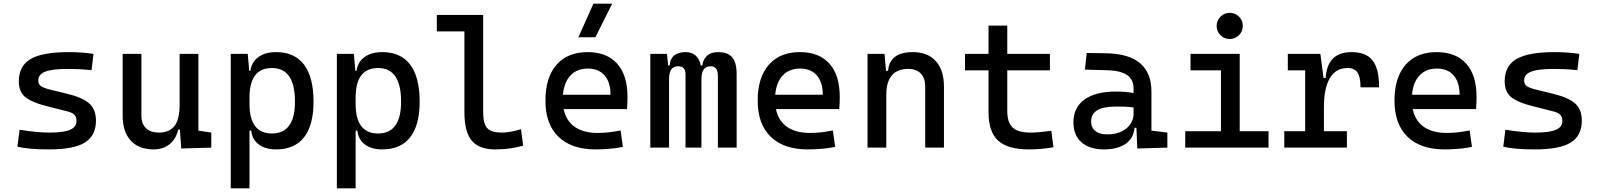

<svg xmlns="http://www.w3.org/2000/svg" viewBox="-20 -815 8829 1060"><path d="M252.9 9.8Q194.3 9.8 152.6 6.3Q110.8 2.9 76.2 -4.9L87.9 -98.6Q139.2 -90.8 178.5 -86.9Q217.8 -83 252.9 -83Q331.5 -83 366.9 -98.4Q402.3 -113.8 402.3 -147.5Q402.3 -170.9 389.9 -182.4Q377.4 -193.8 351.6 -200.2L232.4 -230.5Q155.8 -250 119.9 -278.8Q84 -307.6 84 -366.2Q84 -451.2 149.2 -489.3Q214.4 -527.3 359.4 -527.3Q430.7 -527.3 496.1 -517.6L485.4 -427.7Q445.8 -431.6 415.5 -433.1Q385.3 -434.6 356.4 -434.6Q269.5 -434.6 230.5 -419.7Q191.4 -404.8 191.4 -371.1Q191.4 -348.6 207.5 -338.6Q223.6 -328.6 256.8 -320.3L352.5 -296.9Q434.1 -277.3 471.9 -244.6Q509.8 -211.9 509.8 -149.4Q509.8 -65.9 448.7 -28.1Q387.7 9.8 252.9 9.8Z M828.1 9.8Q746.6 9.8 701.9 -38.8Q657.2 -87.4 657.2 -175.8V-517.6H760.7V-175.8Q760.7 -131.3 786.1 -107.2Q811.5 -83 857.4 -83Q914.1 -83 942.9 -118.9Q971.7 -154.8 971.7 -239.3V-517.6H1075.2V-93.8L1146.5 -83V0L980.5 4.9L973.1 -99.6H963.9Q951.7 -46.9 916 -18.6Q880.4 9.8 828.1 9.8Z M1253.9 224.6V-517.6H1347.7L1356 -423.8H1362.3Q1369.1 -472.7 1406.5 -500Q1443.8 -527.3 1504.4 -527.3Q1606.4 -527.3 1658.7 -458Q1710.9 -388.7 1710.9 -253.9Q1710.9 -124 1658.7 -57.1Q1606.4 9.8 1504.4 9.8Q1444.8 9.8 1408.4 -17.6Q1372.1 -44.9 1367.2 -93.8H1357.4V224.6ZM1357.4 -241.2Q1357.4 -78.1 1481.4 -78.1Q1608.4 -78.1 1608.4 -253.9Q1608.4 -439.5 1481.4 -439.5Q1357.4 -439.5 1357.4 -276.4Z M1839.8 224.6V-517.6H1933.6L1941.9 -423.8H1948.2Q1955.1 -472.7 1992.4 -500Q2029.8 -527.3 2090.3 -527.3Q2192.4 -527.3 2244.6 -458Q2296.9 -388.7 2296.9 -253.9Q2296.9 -124 2244.6 -57.1Q2192.4 9.8 2090.3 9.8Q2030.8 9.8 1994.4 -17.6Q1958 -44.9 1953.1 -93.8H1943.4V224.6ZM1943.4 -241.2Q1943.4 -78.1 2067.4 -78.1Q2194.3 -78.1 2194.3 -253.9Q2194.3 -439.5 2067.4 -439.5Q1943.4 -439.5 1943.4 -276.4Z M2713.9 9.8Q2624 9.8 2584 -39.1Q2543.9 -87.9 2543.9 -195.3V-641.6H2391.6V-732.4H2647.5V-200.2Q2647.5 -159.2 2655.3 -133.3Q2663.1 -107.4 2685.8 -95.2Q2708.5 -83 2752.9 -83Q2793.5 -83 2856.4 -101.6L2868.2 -10.7Q2828.6 0 2792.2 4.9Q2755.9 9.8 2713.9 9.8Z M3267.6 9.8Q3135.3 9.8 3063.2 -59.8Q2991.2 -129.4 2991.2 -259.8Q2991.2 -386.7 3052.2 -457Q3113.3 -527.3 3224.6 -527.3Q3329.6 -527.3 3387 -463.9Q3444.3 -400.4 3444.3 -279.3Q3444.3 -243.7 3441.4 -212.9H3091.8Q3105.5 -147.9 3153.3 -114.5Q3201.2 -81.1 3279.3 -81.1Q3311.5 -81.1 3342.8 -84.7Q3374 -88.4 3406.2 -94.7L3418.9 -3.9Q3373 4.9 3335 7.3Q3296.9 9.8 3267.6 9.8ZM3087.9 -292H3350.6Q3350.6 -361.8 3317.4 -399.2Q3284.2 -436.5 3225.6 -436.5Q3165.5 -436.5 3129.9 -398.9Q3094.2 -361.3 3087.9 -292ZM3173.3 -609.4 3256.3 -794.9H3359.9L3267.1 -609.4Z M3943.4 0V-395.5Q3943.4 -449.2 3903.3 -449.2Q3852.5 -449.2 3852.5 -378.9V0H3764.6V-405.3Q3764.6 -449.2 3723.6 -449.2Q3673.8 -449.2 3673.8 -378.9V0H3570.3V-517.6H3662.1L3668.9 -453.1H3676.8Q3682.6 -527.3 3765.6 -527.3Q3798.3 -527.3 3820.1 -508.8Q3841.8 -490.2 3849.1 -453.1H3857.4Q3859.9 -483.4 3881.6 -505.4Q3903.3 -527.3 3944.3 -527.3Q3998 -527.3 4022.5 -498.5Q4046.9 -469.7 4046.9 -405.3V0Z M4439.5 9.8Q4307.1 9.8 4235.1 -59.8Q4163.1 -129.4 4163.1 -259.8Q4163.1 -386.7 4224.1 -457Q4285.2 -527.3 4396.5 -527.3Q4501.5 -527.3 4558.8 -463.9Q4616.2 -400.4 4616.2 -279.3Q4616.2 -243.7 4613.3 -212.9H4263.7Q4277.3 -147.9 4325.2 -114.5Q4373 -81.1 4451.2 -81.1Q4483.4 -81.1 4514.6 -84.7Q4545.9 -88.4 4578.1 -94.7L4590.8 -3.9Q4544.9 4.9 4506.8 7.3Q4468.8 9.8 4439.5 9.8ZM4259.8 -292H4522.5Q4522.5 -361.8 4489.3 -399.2Q4456.1 -436.5 4397.5 -436.5Q4337.4 -436.5 4301.8 -398.9Q4266.1 -361.3 4259.8 -292Z M5087.9 0V-336.9Q5087.9 -383.8 5063.5 -409.2Q5039.1 -434.6 4995.1 -434.6Q4873 -434.6 4873 -291V0H4769.5V-517.6H4863.3L4871.6 -423.8H4882.8Q4891.6 -527.3 5019.5 -527.3Q5101.6 -527.3 5146.5 -477.5Q5191.4 -427.7 5191.4 -336.9V0Z M5660.2 9.8Q5542.5 9.8 5490 -39.1Q5437.5 -87.9 5437.5 -195.3V-426.8H5307.6V-517.6H5437.5V-673.8H5541V-517.6H5776.4V-426.8H5541V-200.2Q5541 -138.7 5571 -110.8Q5601.1 -83 5669.9 -83Q5694.3 -83 5721.7 -85.7Q5749 -88.4 5784.2 -92.8L5795.9 -2Q5761.7 3.9 5729.2 6.8Q5696.8 9.8 5660.2 9.8Z M6258.8 4.9 6253.9 -109.4H6243.7Q6237.8 -49.8 6193.1 -20Q6148.4 9.8 6076.2 9.8Q5995.1 9.8 5950.7 -29.3Q5906.2 -68.4 5906.2 -139.6Q5906.2 -221.7 5967.5 -265.6Q6028.8 -309.6 6140.6 -309.6Q6196.3 -309.6 6238.3 -301.3V-325.2Q6238.3 -377 6201.9 -401.1Q6165.5 -425.3 6093.8 -427.2L5969.7 -430.7L5979.5 -522.5L6084 -521Q6212.4 -519 6274.7 -465.6Q6336.9 -412.1 6336.9 -309.6V-93.8L6424.8 -83V0ZM6238.3 -221.7Q6213.4 -225.6 6188.7 -226.1Q6164.1 -226.6 6138.7 -226.6Q6003.9 -226.6 6003.9 -144.5Q6003.9 -110.4 6027.1 -91.8Q6050.3 -73.2 6092.8 -73.2Q6141.1 -73.2 6173.6 -89.8Q6206.1 -106.4 6222.2 -132.3Q6238.3 -158.2 6238.3 -185.5Z M6523.4 0V-90.8H6720.7V-426.8H6552.7V-517.6H6824.2V-90.8H6983.4V0ZM6769 -599.6Q6739.3 -599.6 6718 -620.8Q6696.8 -642.1 6696.8 -671.9Q6696.8 -702.1 6718 -723.1Q6739.3 -744.1 6769 -744.1Q6799.3 -744.1 6820.3 -723.1Q6841.3 -702.1 6841.3 -671.9Q6841.3 -642.1 6820.3 -620.8Q6799.3 -599.6 6769 -599.6Z M7289.1 -222.7V-90.8H7416V0H7070.3V-90.8H7185.5V-426.8H7089.8V-517.6H7269.5L7287.1 -384.8H7298.8Q7307.6 -527.3 7441.4 -527.3Q7521.5 -527.3 7557.6 -481.4Q7593.8 -435.5 7593.8 -333H7491.2Q7491.2 -389.6 7474.4 -414.6Q7457.5 -439.5 7419.9 -439.5Q7354 -439.5 7321.5 -383.1Q7289.1 -326.7 7289.1 -222.7Z M7955.1 9.8Q7822.8 9.8 7750.7 -59.8Q7678.7 -129.4 7678.7 -259.8Q7678.7 -386.7 7739.7 -457Q7800.8 -527.3 7912.1 -527.3Q8017.1 -527.3 8074.5 -463.9Q8131.8 -400.4 8131.8 -279.3Q8131.8 -243.7 8128.9 -212.9H7779.3Q7793 -147.9 7840.8 -114.5Q7888.7 -81.1 7966.8 -81.1Q7999 -81.1 8030.3 -84.7Q8061.5 -88.4 8093.8 -94.7L8106.4 -3.9Q8060.5 4.9 8022.5 7.3Q7984.4 9.8 7955.1 9.8ZM7775.4 -292H8038.1Q8038.1 -361.8 8004.9 -399.2Q7971.7 -436.5 7913.1 -436.5Q7853 -436.5 7817.4 -398.9Q7781.7 -361.3 7775.4 -292Z M8456.1 9.8Q8397.5 9.8 8355.7 6.3Q8314 2.9 8279.3 -4.9L8291 -98.6Q8342.3 -90.8 8381.6 -86.9Q8420.9 -83 8456.1 -83Q8534.7 -83 8570.1 -98.4Q8605.5 -113.8 8605.5 -147.5Q8605.5 -170.9 8593 -182.4Q8580.6 -193.8 8554.7 -200.2L8435.5 -230.5Q8358.9 -250 8323 -278.8Q8287.1 -307.6 8287.1 -366.2Q8287.1 -451.2 8352.3 -489.3Q8417.5 -527.3 8562.5 -527.3Q8633.8 -527.3 8699.2 -517.6L8688.5 -427.7Q8648.9 -431.6 8618.7 -433.1Q8588.4 -434.6 8559.6 -434.6Q8472.7 -434.6 8433.6 -419.7Q8394.5 -404.8 8394.5 -371.1Q8394.5 -348.6 8410.6 -338.6Q8426.8 -328.6 8460 -320.3L8555.7 -296.9Q8637.2 -277.3 8675 -244.6Q8712.9 -211.9 8712.9 -149.4Q8712.9 -65.9 8651.9 -28.1Q8590.8 9.8 8456.1 9.8Z"/></svg>

Font: Cascadia Code NF
Style: Regular
Weight: 400
Monospace: yes
Designer: Aaron Bell
Foundry: Saja Typeworks
Version: Version 2404.023; ttfautohint (v1.8.4)